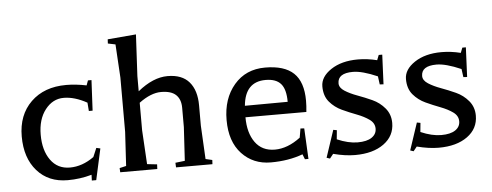

<svg xmlns="http://www.w3.org/2000/svg" viewBox="-46 -727 2222 867"><g transform="rotate(-5 1065.5 -294.0)"><path d="M260 -414Q303 -414 352 -404L360 -426H376L369 -288H352L349 -326Q293 -357 243.5 -357Q194 -357 160 -313.5Q126 -270 126 -199.5Q126 -129 157.5 -85Q189 -41 245 -41Q301 -41 354 -79L371 -119L389 -115L358 26H338L339 0Q286 15 230 15Q143 15 91.5 -43.5Q40 -102 40 -199.5Q40 -297 100 -355.5Q160 -414 260 -414Z M469 0 468 -19 498 -26 507 -180V-426L498 -577L464 -584L465 -603L594 -614L584 -426V-357Q654 -414 719.5 -414Q785 -414 817.5 -376Q850 -338 850 -270V-178L858 -26L888 -19L887 0H722L721 -21L764 -26L773 -178V-266Q773 -304 751.5 -324.5Q730 -345 684 -345Q638 -345 584 -305V-180L593 -26L638 -21L637 0Z M1333 -249Q1333 -225 1330 -198H1054Q1054 -127 1085 -84Q1116 -41 1174 -41Q1232 -41 1290 -85L1297 -126L1314 -125L1321 14H1305L1296 -9Q1231 15 1151 15Q1071 15 1019.5 -40Q968 -95 968 -192.5Q968 -290 1021 -352Q1074 -414 1161.5 -414Q1249 -414 1291 -374Q1333 -334 1333 -249ZM1056 -250 1250 -251Q1250 -308 1228 -333Q1206 -358 1159 -358Q1066 -358 1056 -250Z M1434 1 1418 21 1403 16 1444 -107 1460 -104 1456 -63Q1507 -41 1549 -41Q1591 -41 1613 -56Q1635 -71 1635 -96Q1635 -121 1612 -137.5Q1589 -154 1556 -166.5Q1523 -179 1490.5 -194Q1458 -209 1435 -236Q1412 -263 1412 -306.5Q1412 -350 1460 -382Q1508 -414 1582 -414Q1625 -414 1669 -403L1678 -426H1694L1688 -292L1671 -293L1666 -330Q1597 -360 1555 -360Q1486 -360 1486 -314Q1486 -294 1509.5 -279Q1533 -264 1566 -252Q1599 -240 1632 -225Q1665 -210 1688.5 -182Q1712 -154 1712 -115Q1712 -56 1663 -20.5Q1614 15 1533 15Q1488 15 1434 1Z M1813 1 1797 21 1782 16 1823 -107 1839 -104 1835 -63Q1886 -41 1928 -41Q1970 -41 1992 -56Q2014 -71 2014 -96Q2014 -121 1991 -137.5Q1968 -154 1935 -166.5Q1902 -179 1869.5 -194Q1837 -209 1814 -236Q1791 -263 1791 -306.5Q1791 -350 1839 -382Q1887 -414 1961 -414Q2004 -414 2048 -403L2057 -426H2073L2067 -292L2050 -293L2045 -330Q1976 -360 1934 -360Q1865 -360 1865 -314Q1865 -294 1888.5 -279Q1912 -264 1945 -252Q1978 -240 2011 -225Q2044 -210 2067.5 -182Q2091 -154 2091 -115Q2091 -56 2042 -20.5Q1993 15 1912 15Q1867 15 1813 1Z"/></g></svg>

Font: Balthazar
Style: Regular
Weight: 400
Designer: Dario Manuel Muhafara
Foundry: Dario Manuel Muhafara
Version: Version 1.000